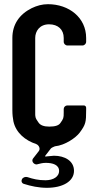

<svg xmlns="http://www.w3.org/2000/svg" viewBox="-20 -693 470 916"><path d="M199 84C231 84 262 93 262 123C262 149 235 167 197 167C163 167 138 161 111 152C102 149 89 153 85 162C80 171 84 181 93 184C127 195 165 203 204 203C278 203 333 173 333 122C333 74 288 50 238 50H237L204 53L198 54C196 54 194 52 196 50L223 15C226 12 238 6 242 5C291 0 342 -36 360 -60C389 -99 391 -110 391 -168V-179C391 -185 386 -190 380 -190H301C292 -190 284 -182 284 -173V-156C284 -130 283 -127 268 -106C260 -94 242 -89 215 -89C190 -89 173 -95 164 -108C147 -131 148 -137 148 -155V-512C148 -544 169 -577 214 -577C257 -577 284 -552 284 -512V-494C284 -484 292 -476 302 -476H373C383 -476 391 -484 391 -494V-512C391 -609 309 -673 209 -673C181 -673 156 -666 131 -654C73 -625 39 -577 39 -512V-168C39 -147 41 -129 44 -114C56 -59 101 -23 152 -6C166 -1 174 17 165 28L137 64C127 79 147 97 161 90C174 87 183 84 199 84Z"/></svg>

Font: DIN Rundschrift
Style: Mittel
Weight: 400
Version: Version 1.027